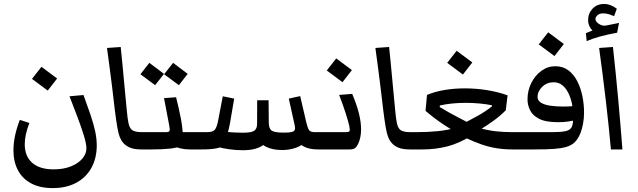

<svg xmlns="http://www.w3.org/2000/svg" viewBox="-20 -755 3223 970"><path d="M246.1 195.3Q182.1 195.3 137.7 171.6Q93.3 147.9 70.6 105Q47.9 62 47.9 3.9Q47.9 -65.4 80.1 -149.4L128.4 -133.8Q105 -73.2 105 -26.4Q105 33.7 142.3 67.1Q179.7 100.6 251 100.6Q300.8 100.6 337.9 85.7Q375 70.8 395.8 46.6Q416.5 22.5 416.5 -5.4Q416.5 -28.8 403.3 -71.5Q390.1 -114.3 370.4 -166.3Q350.6 -218.3 331.1 -268.6L401.9 -274.9Q422.4 -218.8 437.5 -174.1Q452.6 -129.4 460.7 -92.3Q468.8 -55.2 468.8 -20.5Q468.8 43.9 441.9 92.8Q415 141.6 365 168.5Q314.9 195.3 246.1 195.3ZM221.2 -297.4 141.6 -356.4 189.5 -417.5 268.6 -358.4Z M695.3 0Q660.6 0 638.9 -8.3Q617.2 -16.6 602.5 -33.2Q591.8 -45.4 585 -62.7Q578.1 -80.1 572.8 -111.3Q567.4 -142.6 560.5 -195.8Q553.2 -261.2 546.9 -311.5Q540.5 -361.8 534.4 -409.2Q528.3 -456.5 520.5 -512.7L589.8 -517.6Q594.2 -478 598.6 -430.2Q603 -382.3 608.4 -325.7Q613.8 -269 620.1 -202.1Q624.5 -152.8 629.4 -131.6Q634.3 -110.4 644.5 -100.6Q658.2 -87.4 695.3 -87.4ZM695.3 0V-87.4Q710.9 -87.4 716.6 -77.4Q722.2 -67.4 722.2 -43.5Q722.2 -21.5 716.1 -10.7Q710 0 695.3 0Z M883.8 -324.7 809.1 -379.9 854.5 -437.5 928.2 -381.8ZM763.7 -324.7 689.5 -379.9 734.4 -437.5 808.6 -381.8ZM695.3 0V-87.4H818.4Q833 -87.4 836.2 -93.3Q839.4 -99.1 835.4 -118.7L808.6 -259.3L869.6 -263.7Q883.3 -209.5 893.1 -159.7Q902.8 -109.9 904.3 -65.4L883.3 -87.4H952.6V0H939.5Q913.6 0 891.1 -5.4Q868.7 -10.7 853 -18.6L895.5 -17.6Q874 -7.8 835.9 -3.9Q797.9 0 743.2 0ZM952.6 0V-87.4Q968.3 -87.4 973.9 -77.4Q979.5 -67.4 979.5 -43.5Q979.5 -21.5 973.4 -10.7Q967.3 0 952.6 0ZM695.3 0Q680.7 0 674.8 -10.7Q668.9 -21.5 668.9 -43.5Q668.9 -67.4 674.3 -77.4Q679.7 -87.4 695.3 -87.4Z M1206.5 3.9Q1173.3 3.9 1139.4 -0.7Q1105.5 -5.4 1078.1 -13.2L1099.6 -12.7Q1086.4 -8.3 1073.5 -5.6Q1060.5 -2.9 1042.7 -1.5Q1024.9 0 996.1 0H952.6V-87.4H1025.4Q1056.2 -87.4 1066.2 -100.6Q1076.2 -113.8 1082.5 -148.4L1105.5 -268.6L1163.1 -256.8L1142.1 -133.8Q1139.2 -117.2 1135.7 -103Q1132.3 -88.9 1127 -76.7L1117.7 -90.3Q1138.2 -86.9 1163.8 -85.7Q1189.5 -84.5 1206.5 -84.5Q1250.5 -84.5 1264.6 -94.5Q1278.8 -104.5 1278.8 -129.4L1279.3 -248.5H1336.9L1337.9 -134.3Q1338.4 -104.5 1353.3 -94.7Q1368.2 -85 1412.1 -85Q1427.2 -85 1437 -85.7Q1446.8 -86.4 1453.1 -87.9Q1470.7 -91.8 1470.7 -106.9Q1470.7 -115.2 1466.8 -131.3L1439 -256.8L1496.6 -269.5L1527.8 -135.3Q1534.2 -108.9 1541 -98.1Q1547.9 -87.4 1569.3 -87.4H1588.9V0Q1554.7 0 1532.2 -7.6Q1509.8 -15.1 1492.7 -29.8L1511.2 -28.8Q1496.6 -15.1 1467.5 -6.1Q1438.5 2.9 1405.3 2.9Q1373 2.9 1346.4 -4.9Q1319.8 -12.7 1297.9 -30.3L1318.4 -29.3Q1300.8 -13.2 1273.9 -4.6Q1247.1 3.9 1206.5 3.9ZM1588.9 0V-87.4Q1604 -87.4 1609.6 -77.4Q1615.2 -67.4 1615.2 -43.5Q1615.2 -21.5 1609.4 -10.7Q1603.5 0 1588.9 0ZM952.6 0Q938 0 932.1 -10.7Q926.3 -21.5 926.3 -43.5Q926.3 -67.4 931.6 -77.4Q937 -87.4 952.6 -87.4Z M1588.9 0V-87.4H1726.6Q1741.7 -87.4 1745.4 -92Q1749 -96.7 1744.6 -118.7Q1739.7 -141.1 1726.3 -183.1Q1712.9 -225.1 1693.4 -275.4L1759.3 -280.8Q1781.7 -228 1793 -183.3Q1804.2 -138.7 1804.2 -101.1Q1804.2 -80.6 1800.5 -62.5Q1796.9 -44.4 1790.5 -30.8Q1781.7 -12.2 1772.7 -6.1Q1763.7 0 1747.1 0ZM1588.9 0Q1574.2 0 1568.4 -10.7Q1562.5 -21.5 1562.5 -43.5Q1562.5 -67.4 1567.9 -77.4Q1573.2 -87.4 1588.9 -87.4ZM1710.4 -339.8 1630.9 -398.9 1678.7 -460 1757.8 -400.9Z M2051.3 0Q2016.6 0 1994.9 -8.3Q1973.1 -16.6 1958.5 -33.2Q1947.8 -45.4 1940.9 -62.7Q1934.1 -80.1 1928.7 -111.3Q1923.3 -142.6 1916.5 -195.8Q1909.2 -261.2 1902.8 -311.5Q1896.5 -361.8 1890.4 -409.2Q1884.3 -456.5 1876.5 -512.7L1945.8 -517.6Q1950.2 -478 1954.6 -430.2Q1959 -382.3 1964.4 -325.7Q1969.7 -269 1976.1 -202.1Q1980.5 -152.8 1985.4 -131.6Q1990.2 -110.4 2000.5 -100.6Q2014.2 -87.4 2051.3 -87.4ZM2051.3 0V-87.4Q2066.9 -87.4 2072.5 -77.4Q2078.1 -67.4 2078.1 -43.5Q2078.1 -21.5 2072 -10.7Q2065.9 0 2051.3 0Z M2051.3 0V-87.4H2088.4Q2141.1 -87.4 2190.7 -92.3Q2240.2 -97.2 2287.6 -110.4L2264.2 -98.6Q2235.4 -115.7 2201.7 -138.9Q2168 -162.1 2129.9 -194.8L2137.2 -275.4Q2177.7 -292.5 2226.8 -300.5Q2275.9 -308.6 2328.1 -308.6Q2384.8 -308.6 2440.7 -299.6Q2496.6 -290.5 2544.4 -273.4L2535.2 -197.8Q2505.4 -168 2471.7 -143.8Q2438 -119.6 2403.3 -98.6L2398.4 -108.9Q2445.8 -96.2 2484.6 -91.8Q2523.4 -87.4 2568.8 -87.4H2600.1V0H2570.3Q2526.9 0 2488.8 -6.1Q2450.7 -12.2 2411.9 -25.6Q2373 -39.1 2326.7 -61L2363.8 -70.3Q2299.3 -30.8 2240 -15.4Q2180.7 0 2113.8 0ZM2465.8 -223.1Q2437 -229 2402.3 -232.2Q2367.7 -235.4 2333.5 -235.4Q2298.8 -235.4 2265.4 -232.2Q2231.9 -229 2202.6 -222.2L2201.2 -214.4Q2222.7 -201.2 2249.3 -186.3Q2275.9 -171.4 2301.5 -158.2Q2327.1 -145 2344.7 -136.2L2322.8 -131.8Q2356 -148.9 2393.3 -169.7Q2430.7 -190.4 2464.4 -216.8ZM2051.3 0Q2036.6 0 2030.8 -10.7Q2024.9 -21.5 2024.9 -43.5Q2024.9 -67.4 2030.3 -77.4Q2035.6 -87.4 2051.3 -87.4ZM2600.1 0V-87.4Q2615.7 -87.4 2621.1 -77.4Q2626.5 -67.4 2626.5 -43.5Q2626.5 -21.5 2620.6 -10.7Q2614.7 0 2600.1 0ZM2318.8 -378.4 2239.3 -437.5 2287.1 -498.5 2366.2 -439.5Z M2600.1 0V-87.4H2770Q2811.5 -87.4 2834.5 -91.8Q2857.4 -96.2 2866.2 -109.6Q2875 -123 2875 -149.9V-183.1Q2875 -207.5 2868.9 -234.6Q2862.8 -261.7 2851.1 -285.6Q2839.4 -309.6 2820.8 -324.5Q2802.2 -339.4 2777.3 -339.4Q2743.2 -339.4 2719.5 -316.7Q2695.8 -293.9 2695.8 -265.1Q2695.8 -246.1 2714.4 -235.4Q2732.9 -224.6 2762 -220.7Q2791 -216.8 2823.2 -216.8Q2851.1 -216.8 2873 -218.5Q2895 -220.2 2908.2 -221.2L2896.5 -150.4Q2876.5 -145 2852.8 -141.4Q2829.1 -137.7 2798.3 -137.7Q2735.8 -137.7 2702.6 -155.3Q2669.4 -172.9 2657.2 -199.5Q2645 -226.1 2645 -252.9Q2645 -296.9 2663.8 -335Q2682.6 -373 2714.6 -396.7Q2746.6 -420.4 2785.2 -420.4Q2824.2 -420.4 2852.1 -399.2Q2879.9 -377.9 2897.2 -343.3Q2914.6 -308.6 2922.6 -267.6Q2930.7 -226.6 2930.7 -187Q2930.7 -156.2 2925.5 -129.4Q2920.4 -102.5 2912.1 -81.5Q2899.9 -52.2 2883.3 -36.1Q2866.7 -20 2837.9 -11.7Q2816.9 -5.9 2780.5 -2.9Q2744.1 0 2679.7 0ZM2600.1 0Q2585.4 0 2579.6 -10.7Q2573.7 -21.5 2573.7 -43.5Q2573.7 -67.4 2579.1 -77.4Q2584.5 -87.4 2600.1 -87.4ZM2781.2 -471.7 2701.7 -530.8 2749.5 -591.8 2828.6 -532.7Z M3066.4 0Q3055.7 -119.1 3040.3 -250Q3024.9 -380.9 3006.8 -512.7L3076.7 -517.6Q3091.8 -378.9 3103.3 -253.4Q3114.7 -127.9 3124.5 0ZM2945.8 -547.9 2943.8 -548.3 2939.9 -587.4 2985.8 -606 2988.3 -589.4Q2968.8 -601.6 2960 -618.2Q2951.2 -634.8 2951.2 -652.8Q2951.2 -687 2973.4 -710.9Q2995.6 -734.9 3031.7 -734.9Q3050.8 -734.9 3067.1 -727.8Q3083.5 -720.7 3096.2 -710.9L3082.5 -673.3Q3070.3 -678.7 3058.8 -682.4Q3047.4 -686 3036.1 -687Q3012.2 -689.5 3000.2 -679.4Q2988.3 -669.4 2988.3 -659.2Q2988.3 -645.5 3006.1 -634Q3023.9 -622.6 3041.5 -626Q3046.4 -627 3064.7 -630.6Q3083 -634.3 3107.4 -639.2L3097.7 -589.8Q3044.9 -580.1 3007.8 -569.6Q2970.7 -559.1 2945.8 -547.9Z"/></svg>

Font: Markazi Text Medium
Style: Regular
Weight: 500
Designer: Borna Izadpanah (Arabic designer), Fiona Ross (Arabic design director) and Florian Runge (Latin designer)
Foundry: Borna Izadpanah and Florian Runge
Version: Version 1.001